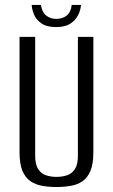

<svg xmlns="http://www.w3.org/2000/svg" viewBox="-20 -739 453 771"><path d="M206.7 12Q176 12 149.2 7.2Q122.3 2.4 101.8 -11.7Q81.3 -25.9 69.9 -53.4Q58.5 -80.9 58.5 -126.7V-591H121.3V-113.6Q121.3 -78.4 133.3 -60Q145.3 -41.6 164.6 -35.2Q183.9 -28.7 206.7 -28.7Q229.5 -28.7 249.2 -35.2Q268.8 -41.6 280.8 -60Q292.8 -78.4 292.8 -113.6V-591H354.9V-127Q354.9 -81.2 343.5 -53.5Q332.1 -25.9 311.9 -11.7Q291.8 2.4 264.6 7.2Q237.4 12 206.7 12ZM205.4 -630.3Q167.4 -630.3 146.2 -645.2Q125 -660.2 116.5 -681Q108 -701.9 107.3 -719.1H144.5Q148 -691.1 164.9 -677.1Q181.9 -663.1 205.7 -663.1Q231.2 -663.1 248 -676.6Q264.8 -690.1 267.9 -719.1H305.3Q303.9 -699 293.8 -678.4Q283.6 -657.9 262.5 -644.1Q241.4 -630.3 205.4 -630.3Z"/></svg>

Font: Alumni Sans SC Thin
Style: Regular
Weight: 100
Designer: Robert E. Leuschke
Foundry: Robert E. Leuschke
Version: Version 1.018